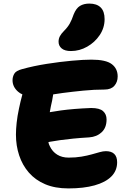

<svg xmlns="http://www.w3.org/2000/svg" viewBox="-20 -1045 717 1072"><path d="M362 7Q287 7 232 -16.5Q177 -40 141 -81.5Q105 -123 87 -177.5Q69 -232 69 -293Q69 -323 73 -360Q77 -397 86 -439Q94 -478 105 -518Q91 -524 81 -533Q50 -560 50 -597Q50 -616 59.5 -633Q69 -650 103 -659Q168 -677 241.5 -688.5Q315 -700 381 -706Q447 -712 490 -712Q571 -712 604 -687Q637 -662 637 -618Q637 -587 618.5 -566Q600 -545 564 -545Q506 -545 445.5 -539Q385 -533 331 -526Q302 -522 277 -518Q275 -503 271 -483Q264 -454 258 -419Q259 -419 260 -419Q287 -424 320.5 -428.5Q354 -433 395.5 -436.5Q437 -440 489 -442Q536 -442 555.5 -424.5Q575 -407 575 -378Q575 -332 547.5 -306.5Q520 -281 478 -278Q428 -275 388 -271Q348 -267 315.5 -262.5Q283 -258 256 -253Q253 -252 250 -251Q253 -238 259 -227Q273 -198 299.5 -181.5Q326 -165 363 -165Q403 -165 435 -170.5Q467 -176 492 -183Q517 -190 536.5 -195.5Q556 -201 571 -201Q602 -201 618 -185.5Q634 -170 634 -139Q634 -92 601.5 -59.5Q569 -27 508 -10Q447 7 362 7ZM376 -760Q342 -760 324.5 -774.5Q307 -789 307 -812Q307 -829 314.5 -843Q322 -857 337 -872Q358 -893 369.5 -913.5Q381 -934 391 -964Q405 -999 426.5 -1012Q448 -1025 479 -1025Q520 -1025 542 -1003.5Q564 -982 564 -938Q564 -890 537 -849.5Q510 -809 467 -784.5Q424 -760 376 -760Z"/></svg>

Font: Shantell Sans Light ExtraBold
Style: Regular
Weight: 800
Version: Version 1.011;[c5ecc13dd]